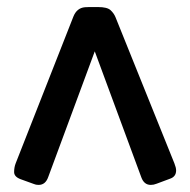

<svg xmlns="http://www.w3.org/2000/svg" viewBox="-20 -769 539 544"><path d="M38.6 -261.2Q20 -268.1 20 -281.5Q20 -294.9 24.4 -306.2L188 -722.2Q197.8 -746.6 220.7 -748.5Q227.1 -749 232.4 -749H257.8Q283.7 -749 293.2 -740.2Q302.7 -731.4 307.1 -720.7L474.1 -306.2Q479 -293.9 479 -286.1Q479 -268.6 461.9 -262.7L423.8 -248.5Q415.5 -245.1 407.2 -245.1Q388.2 -245.1 380.4 -266.6L248.5 -623.5L116.7 -267.6Q108.9 -245.1 89.4 -245.1Q81.5 -245.1 76.2 -247.6Z"/></svg>

Font: Capriola
Style: Regular
Weight: 400
Designer: Viktoriya Grabowska
Foundry: Viktoriya Grabowska
Version: Version 1.007